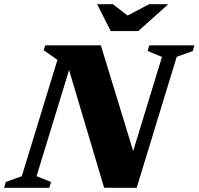

<svg xmlns="http://www.w3.org/2000/svg" viewBox="-52 -891 943 911"><path d="M598.5 -113.5 546.5 -65 716.5 -621 648.5 -649 656.5 -676H870.5L863 -649L786.5 -621.5L596.5 0H442L263.5 -600L294.5 -620L121.5 -55L190 -27.5L182 0H-32.5L-24.5 -27.5L51.5 -55L220.5 -607L155.5 -652.5L162.5 -676H426.5ZM746.5 -871 604 -743.5H473.5L409 -871H484L566 -807.5H535L655.5 -871Z"/></svg>

Font: Newsreader 16pt 16pt ExtraBold
Style: Italic
Weight: 800
Italic angle: -17°
Version: Version 1.003